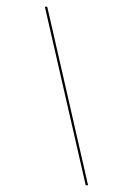

<svg xmlns="http://www.w3.org/2000/svg" viewBox="-20 -555 398 569"><path d="M120 -535 241 -6H234L113 -535Z"/></svg>

Font: Genos Thin ExtraLight
Style: Italic
Weight: 250
Italic angle: -8°
Version: Version 1.010